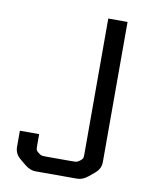

<svg xmlns="http://www.w3.org/2000/svg" viewBox="-80 -762 669 824"><g transform="rotate(10 254.5 -350.0)"><path d="M325 -700H409V-90Q409 -60 385 -40L361 -20Q337 0 313 0H131Q107 0 83 -20L59 -40Q35 -60 35 -90V-160H119V-111Q119 -96 120.5 -91.5Q122 -87 131 -80Q140 -73 145 -71.5Q150 -70 168 -70H276Q294 -70 299 -71.5Q304 -73 313 -80Q322 -87 323.5 -91.5Q325 -96 325 -111Z"/></g></svg>

Font: Electrolize
Style: Regular
Weight: 400
Designer: Valery Zaveryaev
Foundry: Cyreal (www.cyreal.org)
Version: Version 1.002